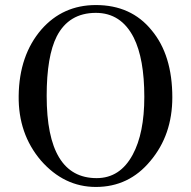

<svg xmlns="http://www.w3.org/2000/svg" viewBox="-20 -727 758 761"><path d="M663 -341Q663 -192 576 -89Q491 14 360 14Q234 14 142 -91Q52 -197 54 -347Q56 -508 144 -610Q229 -707 360 -707Q500 -707 581 -607Q663 -509 663 -341ZM552 -343Q552 -494 510 -578Q460 -676 360 -676Q253 -676 205 -583Q165 -504 165 -347Q165 -21 363 -21Q456 -21 506 -114Q552 -199 552 -343Z"/></svg>

Font: GFS Didot
Style: Regular
Weight: 400
Designer: Takis Katsoulidis and George D. Matthiopoulos
Foundry: Takis Katsoulidis and George D. Matthiopoulos
Version: Version 1.0